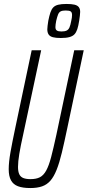

<svg xmlns="http://www.w3.org/2000/svg" viewBox="-20 -942 443 970"><path d="M133 8Q95 8 71 -1Q47 -10 35.5 -31Q24 -52 24 -87Q24 -123 33 -173.5Q42 -224 57 -295L140 -688H188L97 -262Q84 -204 77.5 -164.5Q71 -125 71 -99Q71 -75 77.5 -61.5Q84 -48 98 -42.5Q112 -37 134 -37Q163 -37 181.5 -46.5Q200 -56 213.5 -80.5Q227 -105 238.5 -149Q250 -193 265 -262L355 -688H403L320 -295Q305 -223 292.5 -171Q280 -119 266 -84Q252 -49 234.5 -29Q217 -9 192.5 -0.5Q168 8 133 8ZM287 -750Q262 -750 247 -754Q232 -758 225.5 -768Q219 -778 219 -794Q219 -802 220.5 -812.5Q222 -823 224 -837Q229 -862 234.5 -878.5Q240 -895 249 -904.5Q258 -914 274 -918Q290 -922 316 -922Q341 -922 356 -918.5Q371 -915 378 -906Q385 -897 385 -882Q385 -875 383.5 -862.5Q382 -850 380 -837Q376 -811 370.5 -794.5Q365 -778 356 -768.5Q347 -759 330.5 -754.5Q314 -750 287 -750ZM290 -783Q307 -783 316.5 -787.5Q326 -792 331 -803.5Q336 -815 340 -837Q342 -845 343 -852.5Q344 -860 344 -866Q344 -879 337.5 -884Q331 -889 312 -889Q295 -889 286.5 -884.5Q278 -880 273.5 -869Q269 -858 264 -837Q262 -827 261 -819Q260 -811 260 -805Q260 -793 267 -788Q274 -783 290 -783Z"/></svg>

Font: Saira UltraCondensed Light
Style: Italic
Weight: 300
Width: 1
Italic angle: -12°
Designer: Hector Gatti with collaboration of the Omnibus-Type team
Foundry: Omnibus-Type
Version: Version 1.101